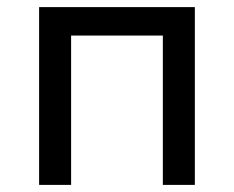

<svg xmlns="http://www.w3.org/2000/svg" viewBox="-20 -520 658 540"><path d="M90 -500H528V0H438V-420H180V0H90Z"/></svg>

Font: Moderustic
Style: Regular
Weight: 400
Designer: Tural Alisoy
Foundry: TAFT Foundry
Version: Version 2.120